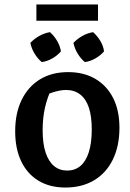

<svg xmlns="http://www.w3.org/2000/svg" viewBox="-20 -829 584 860"><path d="M273 11Q203 11 152.5 -19.5Q102 -50 75 -106.5Q48 -163 48 -241Q48 -322 77 -381.5Q106 -441 159 -473.5Q212 -506 285 -506Q356 -506 407.5 -475.5Q459 -445 487 -389.5Q515 -334 515 -257Q515 -175 485.5 -114.5Q456 -54 401.5 -21.5Q347 11 273 11ZM281 -65Q315 -65 339.5 -85Q364 -105 377.5 -146.5Q391 -188 391 -249Q391 -308 378 -347Q365 -386 339 -406Q313 -426 276 -426Q252 -426 220 -416.5Q188 -407 143 -388L213 -437Q192 -393 181.5 -347Q171 -301 171 -246Q171 -185 184.5 -145Q198 -105 222.5 -85Q247 -65 281 -65ZM204 -685Q223 -668 236 -645.5Q249 -623 253 -599Q238 -581 214.5 -567.5Q191 -554 167 -551Q148 -567 134.5 -589.5Q121 -612 116 -637Q133 -655 156 -668Q179 -681 204 -685ZM397 -685Q416 -668 429.5 -645.5Q443 -623 446 -599Q431 -581 407.5 -567.5Q384 -554 360 -551Q341 -567 327.5 -589.5Q314 -612 309 -637Q326 -655 349 -668Q372 -681 397 -685ZM143 -736V-809H419V-736Z"/></svg>

Font: Piazzolla Thin
Style: Bold
Weight: 700
Version: Version 2.005